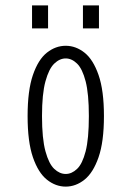

<svg xmlns="http://www.w3.org/2000/svg" viewBox="-20 -682 490 713"><path d="M224 11Q186.5 11 154.2 -14.8Q122 -40.5 102.2 -98Q82.5 -155.5 82.5 -251Q82.5 -346 102.2 -403.5Q122 -461 154.2 -486.5Q186.5 -512 224 -512Q261.5 -512 293.8 -486.5Q326 -461 346 -403.5Q366 -346 366 -251Q366 -155.5 346 -98Q326 -40.5 293.8 -14.8Q261.5 11 224 11ZM224 -36Q246.5 -36 266.2 -54.8Q286 -73.5 298 -120Q310 -166.5 310 -251Q310 -333.5 298 -380Q286 -426.5 266.2 -445.8Q246.5 -465 224 -465Q201.5 -465 181.5 -445.8Q161.5 -426.5 148.8 -380Q136 -333.5 136 -251Q136 -167 148.8 -120.2Q161.5 -73.5 181.5 -54.8Q201.5 -36 224 -36ZM99 -662H158.5V-576.5H99ZM288 -662H347.5V-576.5H288Z"/></svg>

Font: Trispace Condensed ExtraLight
Style: Regular
Weight: 200
Width: 3
Designer: Tyler Finck
Foundry: Etcetera Type Company
Version: Version 1.210; ttfautohint (v1.8.3)